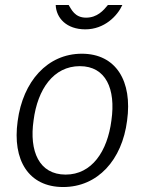

<svg xmlns="http://www.w3.org/2000/svg" viewBox="-20 -742 583 772"><path d="M472 -722H414C396 -700 371 -671 326 -671C280 -671 267 -705 256 -722H204C206 -669 248 -624 323 -624C400 -624 452 -678 472 -722ZM234 10C373 10 471 -99 491 -257C513 -415 447 -526 309 -526C171 -526 72 -415 51 -255C29 -98 95 10 234 10ZM244 -40C137 -40 97 -134 115 -258C131 -383 195 -476 301 -476C406 -476 446 -384 428 -258C412 -133 349 -40 244 -40Z"/></svg>

Font: United Sans ExtraLight
Style: Italic
Weight: 200
Italic angle: -8°
Designer: Pablo Impallari, Rodrigo Fuenzalida (Modified by Dan O. Williams)
Version: Version 1.000;PS 001.000;hotconv 1.0.88;makeotf.lib2.5.64775